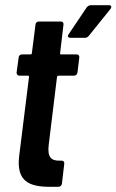

<svg xmlns="http://www.w3.org/2000/svg" viewBox="-20 -721 449 741"><path d="M315 -693 245 -589C239 -580 243 -575 252 -575H308C314 -575 319 -578 323 -583L406 -686C412 -694 410 -701 400 -701H331C325 -701 319 -698 315 -693ZM215 -638H130C123 -638 117 -633 117 -626L103 -516C103 -513 101 -511 98 -511H65C58 -511 52 -506 52 -499L44 -441C44 -434 48 -429 55 -429H88C91 -429 92 -427 92 -424L54 -119C42 -20 94 0 173 0H206C212 0 218 -5 219 -12L228 -89C229 -96 225 -101 218 -101H211C179 -100 162 -113 168 -162L200 -424C201 -427 203 -429 206 -429H266C273 -429 278 -434 279 -441L286 -499C287 -506 283 -511 276 -511H216C213 -511 211 -513 212 -516L225 -626C226 -633 222 -638 215 -638Z"/></svg>

Font: Barlow Condensed SemiBold
Style: Italic
Weight: 600
Width: 3
Italic angle: -7°
Designer: Jeremy Tribby
Foundry: Tribby Type
Version: Version 1.422;hotconv 1.0.109;makeotfexe 2.5.65596